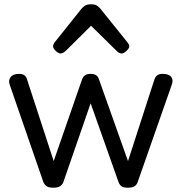

<svg xmlns="http://www.w3.org/2000/svg" viewBox="-20 -859 846 894"><path d="M229 15Q207 15 197 8Q187 1 182 -11L25 -465Q18 -485 29.5 -500Q41 -515 69 -515Q84 -515 93 -509Q102 -503 106 -489L230 -109L362 -489Q367 -503 376.5 -509Q386 -515 402 -515Q417 -515 427 -509Q437 -503 441 -489L576 -109L699 -489Q704 -503 713 -509Q722 -515 737 -515Q766 -515 777 -501Q788 -487 780 -465L621 -11Q617 1 607 8Q597 15 575 15Q553 15 544.5 7.5Q536 0 532 -11L402 -378L275 -11Q271 0 260.5 7.5Q250 15 229 15ZM262 -610Q252 -610 239.5 -622Q227 -634 227 -644Q227 -647 228 -650Q229 -653 233 -660L360 -819Q366 -826 375.5 -832.5Q385 -839 404 -839Q423 -839 432 -832.5Q441 -826 447 -819L575 -660Q580 -653 581 -650Q582 -647 582 -644Q582 -634 569 -622Q556 -610 547 -610Q540 -610 534 -613.5Q528 -617 522 -623L404 -739L287 -623Q280 -617 274 -613.5Q268 -610 262 -610Z"/></svg>

Font: Playwrite HU
Style: Regular
Weight: 400
Designer: Veronika Burian, José Scaglione
Foundry: TypeTogether
Version: Version 1.002